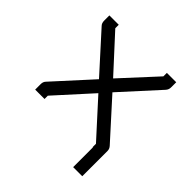

<svg xmlns="http://www.w3.org/2000/svg" viewBox="-149 -597 783 783"><g transform="rotate(45 243.0 -205.0)"><path d="M241 -220 102.5 -67V-48H48.5V-80Q48.5 -93 56 -101L202.5 -262L56 -424Q48.5 -432 48.5 -446V-476H102.5V-456L241 -305L380 -456V-476H434V-446Q434 -433.5 425.5 -424L279 -263L425.5 -101Q434 -91.5 434 -80V-79V-48V66H381.5V-48H380V-67Z"/></g></svg>

Font: 3270 Nerd Font Mono SemCond
Style: Regular
Weight: 400
Monospace: yes
Version: Version 3.0.1;Nerd Fonts 3.1.1